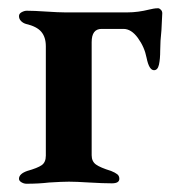

<svg xmlns="http://www.w3.org/2000/svg" viewBox="-20 -442 423 465"><path d="M26 -9Q26 -21 46 -28Q71 -35 81 -42Q91 -49 91 -65V-330Q91 -352 80 -365Q69 -378 43 -384Q36 -386 31 -391Q26 -396 26 -403Q26 -409 32.5 -412.5Q39 -416 45 -416Q62 -416 92 -414Q122 -412 137 -412H289Q314 -412 342 -419Q346 -420 351.5 -421Q357 -422 363 -422Q366 -422 369.5 -418.5Q373 -415 373 -410L371 -369Q368 -342 368 -320Q368 -299 365 -285.5Q362 -272 353 -272Q341 -272 335 -302Q330 -328 314 -350Q298 -372 279 -372H226Q202 -372 202 -340V-66Q202 -51 212.5 -43.5Q223 -36 249 -28Q259 -24 264 -20Q269 -16 269 -9Q269 2 251 2Q230 2 196 0Q164 -2 147 -2Q131 -2 99 0Q74 3 44 3Q38 3 32 -0.5Q26 -4 26 -9Z"/></svg>

Font: EB Garamond SemiBold
Style: Regular
Weight: 600
Designer: Georg Duffner and Octavio Pardo
Foundry: Georg Duffner
Version: Version 1.000